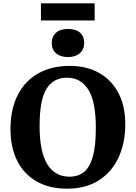

<svg xmlns="http://www.w3.org/2000/svg" viewBox="-20 -1120 815 1154"><path d="M383 14Q274 14 197.5 -31Q121 -76 82 -156.5Q43 -237 43 -343Q43 -464 87 -549.5Q131 -635 211 -679.5Q291 -724 399 -724Q499 -724 574 -682.5Q649 -641 691 -562.5Q733 -484 733 -372Q733 -261 692.5 -173.5Q652 -86 574 -36Q496 14 383 14ZM397 -58Q450 -58 485 -86.5Q520 -115 538 -179Q556 -243 556 -352Q556 -509 511 -581Q466 -653 382 -653Q302 -653 260 -587Q218 -521 218 -363Q218 -207 264.5 -132.5Q311 -58 397 -58ZM389 -777Q343 -777 317 -799.5Q291 -822 291 -862Q291 -900 316.5 -923Q342 -946 389 -946Q436 -946 461 -923.5Q486 -901 486 -862Q486 -823 459.5 -800Q433 -777 389 -777ZM226 -997V-1100H549V-997Z"/></svg>

Font: Literata 36pt
Style: Bold
Weight: 700
Designer: Latin by Veronika Burian and Jose Scaglione. Greek by Irene Vlachou. Cyrillic by Vera Evstafieva.
Foundry: TypeTogether
Version: Version 3.002